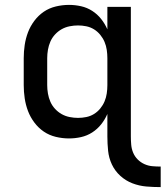

<svg xmlns="http://www.w3.org/2000/svg" viewBox="-20 -558 677 785"><path d="M637 207Q607 207 578 204.5Q549 202 521.5 191.5Q494 181 472 161Q450 141 437.5 114.5Q425 88 422 58.5Q419 29 419 0V-92Q409 -69 393.5 -49.5Q378 -30 357 -16.5Q336 -3 311.5 2.5Q287 8 262 8Q235 8 208 1.5Q181 -5 159 -20Q137 -35 120.5 -57Q104 -79 94.5 -104Q85 -129 81 -156Q77 -183 77 -210V-320Q77 -347 81 -374Q85 -401 94.5 -426Q104 -451 120.5 -473Q137 -495 159 -510Q181 -525 208 -531.5Q235 -538 262 -538Q287 -538 311.5 -532.5Q336 -527 357 -513.5Q378 -500 393.5 -480.5Q409 -461 419 -438V-530H515V0Q515 17 516.5 34Q518 51 524.5 66.5Q531 82 543 94Q555 106 570.5 113Q586 120 603 121.5Q620 123 637 123ZM299 -76Q316 -76 333 -79.5Q350 -83 364.5 -92Q379 -101 390 -114.5Q401 -128 407.5 -143.5Q414 -159 416.5 -176Q419 -193 419 -210V-320Q419 -337 416.5 -354Q414 -371 407.5 -386.5Q401 -402 390 -415.5Q379 -429 364.5 -438Q350 -447 333 -450.5Q316 -454 299 -454Q282 -454 264.5 -450.5Q247 -447 232 -438.5Q217 -430 205 -417Q193 -404 186 -388Q179 -372 176 -354.5Q173 -337 173 -320V-210Q173 -193 176 -175.5Q179 -158 186 -142Q193 -126 205 -113Q217 -100 232 -91.5Q247 -83 264.5 -79.5Q282 -76 299 -76Z"/></svg>

Font: Iosevka Curly Medium Extended
Style: Regular
Weight: 500
Width: 7
Monospace: yes
Designer: Belleve Invis
Foundry: Belleve Invis
Version: Version 11.1.0; ttfautohint (v1.8.3)